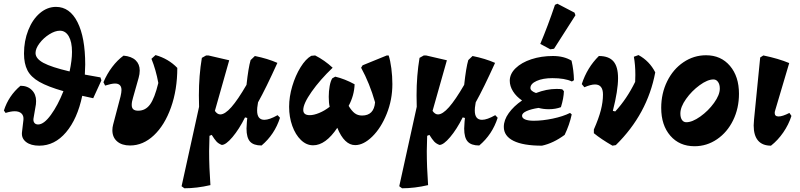

<svg xmlns="http://www.w3.org/2000/svg" viewBox="-20 -774 4301 1032"><path d="M481 -246Q469 -248 445 -254L422 -259Q396 -135 335 -63Q274 9 191 9Q146 9 120.5 -10.5Q95 -30 98 -62L106 -130Q108 -152 95.5 -164Q83 -176 59 -176Q39 -176 10 -167L1 -180Q26 -259 90 -313Q128 -313 151 -290Q174 -267 174 -231Q174 -219 173 -213L160 -137Q158 -123 164.5 -114Q171 -105 185 -105Q216 -105 253.5 -156.5Q291 -208 321 -284Q237 -308 191.5 -334Q146 -360 127.5 -396Q109 -432 109 -486Q109 -554 132 -612Q155 -670 194.5 -703.5Q234 -737 281 -737Q355 -737 396.5 -655Q438 -573 438 -427Q438 -409 436 -373L520 -358L525 -342ZM354 -390Q367 -450 367 -495Q367 -549 349.5 -579Q332 -609 302 -609Q276 -609 245 -589.5Q214 -570 192.5 -541.5Q171 -513 171 -489Q171 -459 213.5 -436Q256 -413 354 -390Z M584 -74Q584 -89 588 -104L628 -256Q633 -278 633 -290Q633 -325 598 -325Q580 -325 545 -314L536 -332Q555 -377 583 -414Q611 -451 644 -475Q687 -471 709 -450Q731 -429 731 -395Q731 -376 725 -355L695 -249Q688 -227 688 -210Q688 -194 696.5 -186.5Q705 -179 723 -179Q762 -179 786.5 -212.5Q811 -246 831 -328Q818 -399 794 -458L816 -478Q886 -458 933 -409Q933 -292 899 -196.5Q865 -101 807 -46.5Q749 8 679 8Q635 8 609.5 -14Q584 -36 584 -74Z M1485 -141Q1456 -51 1386 8Q1343 8 1324 -13Q1305 -34 1305 -83Q1305 -93 1307 -119L1309 -140L1297 -143Q1265 -79 1229.5 -37Q1194 5 1172 5Q1154 -2 1143.5 -13.5Q1133 -25 1118 -49L1106 -44Q1104 8 1104 38Q1104 124 1111 221Q1038 238 971 238L956 227L1050 -200Q1049 -220 1049 -261Q1049 -368 1065 -463L1088 -476H1100L1212 -450L1135 -178Q1148 -159 1164 -159Q1189 -159 1223.5 -198Q1258 -237 1305 -318Q1315 -410 1327 -451L1350 -473Q1419 -459 1471 -436Q1410 -301 1367 -224L1365 -211Q1362 -195 1362 -180Q1362 -130 1401 -130Q1428 -130 1472 -155Z M2089 -322Q2089 -238 2058.5 -162Q2028 -86 1981 -40Q1934 6 1889 6Q1831 6 1793 -87Q1730 7 1663 7Q1627 7 1597.5 -21.5Q1568 -50 1551 -97.5Q1534 -145 1534 -200Q1534 -254 1551 -311Q1568 -368 1595.5 -412.5Q1623 -457 1653 -474L1674 -476Q1725 -450 1768 -410Q1700 -345 1655 -281Q1610 -217 1610 -183Q1610 -155 1645 -155Q1667 -155 1696 -167Q1725 -179 1752 -200Q1747 -220 1747 -254Q1747 -284 1752 -311.5Q1757 -339 1766 -353L1782 -362Q1833 -350 1886 -321Q1884 -261 1854 -205Q1870 -178 1886.5 -165.5Q1903 -153 1926 -153Q1990 -153 1996 -224Q1967 -326 1921 -410L1929 -423L2059 -476H2069Q2078 -449 2083.5 -406.5Q2089 -364 2089 -322Z M2655 -141Q2626 -51 2556 8Q2513 8 2494 -13Q2475 -34 2475 -83Q2475 -93 2477 -119L2479 -140L2467 -143Q2435 -79 2399.5 -37Q2364 5 2342 5Q2324 -2 2313.5 -13.5Q2303 -25 2288 -49L2276 -44Q2274 8 2274 38Q2274 124 2281 221Q2208 238 2141 238L2126 227L2220 -200Q2219 -220 2219 -261Q2219 -368 2235 -463L2258 -476H2270L2382 -450L2305 -178Q2318 -159 2334 -159Q2359 -159 2393.5 -198Q2428 -237 2475 -318Q2485 -410 2497 -451L2520 -473Q2589 -459 2641 -436Q2580 -301 2537 -224L2535 -211Q2532 -195 2532 -180Q2532 -130 2571 -130Q2598 -130 2642 -155Z M2831 -301Q2831 -285 2861 -274Q2918 -296 2971 -296Q2992 -296 3002 -294L3011 -284Q3010 -247 2995 -198Q2966 -187 2930 -187Q2900 -187 2875 -194Q2835 -188 2810.5 -177Q2786 -166 2786 -152Q2786 -139 2802.5 -132Q2819 -125 2849 -125Q2896 -125 2951 -136.5Q3006 -148 3044 -167L3053 -159Q3041 -103 3015 -49Q2954 -4 2893 9Q2792 9 2740 -17Q2688 -43 2688 -92Q2688 -129 2714.5 -166Q2741 -203 2786 -234Q2755 -255 2737.5 -283Q2720 -311 2720 -340Q2720 -377 2751.5 -407.5Q2783 -438 2836 -455.5Q2889 -473 2952 -473Q3011 -473 3052 -448Q3064 -396 3065 -343L3054 -336Q3016 -354 2949 -354Q2898 -354 2864.5 -339Q2831 -324 2831 -301ZM2958 -512 2938 -509 2884 -538Q2925 -635 2963 -748L2976 -754L3068 -706L3073 -692Z M3502 -385Q3460 -161 3290 6L3272 9Q3211 -26 3172 -58V-78Q3198 -137 3209.5 -181.5Q3221 -226 3221 -266Q3221 -320 3178 -320Q3156 -320 3121 -305L3107 -322Q3136 -411 3199 -473Q3252 -473 3277 -444.5Q3302 -416 3302 -354Q3302 -287 3274 -178L3287 -175Q3349 -242 3394 -334Q3395 -346 3395 -371Q3395 -426 3387 -469L3412 -478Q3471 -446 3502 -385Z M3534 -194Q3534 -272 3566 -337Q3598 -402 3653.5 -439.5Q3709 -477 3775 -477Q3855 -477 3903.5 -420Q3952 -363 3952 -270Q3952 -192 3920.5 -127.5Q3889 -63 3834 -25.5Q3779 12 3713 12Q3632 12 3583 -44.5Q3534 -101 3534 -194ZM3849 -298Q3849 -320 3839.5 -333.5Q3830 -347 3815 -347Q3783 -347 3740.5 -316Q3698 -285 3667.5 -242Q3637 -199 3637 -164Q3637 -142 3645.5 -129.5Q3654 -117 3669 -117Q3701 -117 3744 -147.5Q3787 -178 3818 -221Q3849 -264 3849 -298Z M4031 -100Q4031 -110 4033 -132L4066 -465L4083 -476Q4165 -459 4222 -435L4147 -182Q4144 -173 4144 -167Q4144 -148 4165 -148Q4186 -148 4223 -167L4234 -151Q4219 -104 4190 -62Q4161 -20 4124 9Q4078 9 4054.5 -18.5Q4031 -46 4031 -100Z"/></svg>

Font: Alegreya ExtraBold
Style: Italic
Weight: 800
Italic angle: -7°
Designer: Juan Pablo del Peral
Foundry: Huerta Tipografica
Version: Version 2.007; ttfautohint (v1.6)